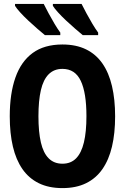

<svg xmlns="http://www.w3.org/2000/svg" viewBox="-20 -954 640 984"><path d="M300 10Q230 10 179 -15Q128 -40 95 -87.5Q62 -135 46 -203Q30 -271 30 -358Q30 -474 59 -556.5Q88 -639 147.5 -682.5Q207 -726 300 -726Q370 -726 421 -701Q472 -676 505 -628.5Q538 -581 554 -512.5Q570 -444 570 -358Q570 -271 554 -203Q538 -135 505 -87.5Q472 -40 421 -15Q370 10 300 10ZM300 -115Q343 -115 370 -142.5Q397 -170 410 -224Q423 -278 423 -359Q423 -478 394 -539.5Q365 -601 300 -601Q257 -601 229.5 -573.5Q202 -546 189.5 -492Q177 -438 177 -358Q177 -278 189.5 -224Q202 -170 229.5 -142.5Q257 -115 300 -115ZM404 -774Q387 -788 364.5 -807.5Q342 -827 318.5 -849Q295 -871 277 -891Q259 -911 251 -924V-934H398Q409 -912 423.5 -885Q438 -858 453.5 -832Q469 -806 483 -787V-774ZM210 -774Q193 -788 170.5 -807.5Q148 -827 124.5 -849Q101 -871 83 -891Q65 -911 57 -924V-934H204Q215 -912 229.5 -885Q244 -858 259.5 -832Q275 -806 289 -787V-774Z"/></svg>

Font: Noto Sans Mono
Style: Bold
Weight: 700
Designer: Monotype Design Team
Foundry: Monotype Imaging Inc.
Version: Version 2.014